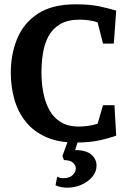

<svg xmlns="http://www.w3.org/2000/svg" viewBox="-20 -649 588 889"><path d="M330 11Q250 11 193 -14.5Q136 -40 100 -84.5Q64 -129 47 -187.5Q30 -246 30 -312Q30 -399 60 -471Q90 -543 156 -586Q222 -629 330 -629Q395 -629 438 -620Q481 -611 518 -600L507 -447H457L432 -545Q415 -552 391.5 -555Q368 -558 349 -558Q294 -558 259 -537.5Q224 -517 205 -482Q186 -447 179 -403Q172 -359 172 -312Q172 -267 180 -223Q188 -179 207 -142.5Q226 -106 260 -84.5Q294 -63 345 -63Q365 -63 387 -66Q409 -69 432 -76L457 -162H510L518 -21Q475 -6 432 2.5Q389 11 330 11ZM291 220Q277 220 263.5 217.5Q250 215 237 209L245 169Q252 173 259 174.5Q266 176 273 176Q302 176 316.5 161.5Q331 147 331 131Q331 117 319 105Q307 93 276 92L269 73L298 -6H344L328 46Q379 46 403 67Q427 88 427 118Q427 146 408 169Q389 192 358 206Q327 220 291 220Z"/></svg>

Font: Manuale
Style: Regular
Weight: 400
Designer: Eduardo Tunni / Pablo Cosgaya
Foundry: Eduardo Tunni / Pablo Cosgaya
Version: Version 1.002